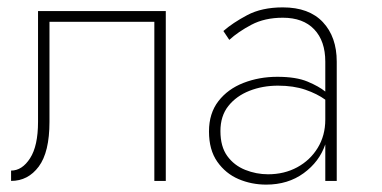

<svg xmlns="http://www.w3.org/2000/svg" viewBox="-20 -490 1034 520"><path d="M429 -460V0H398V-431H114V-160Q114 -78 85 -39Q56 0 10 0V-28Q40 -28 61.5 -61.5Q83 -95 83 -160V-460Z M601 -382 585 -406Q610 -428 649.5 -449Q689 -470 746 -470Q817 -470 854.5 -430Q892 -390 892 -323V0H861V-99Q845 -52 802.5 -21Q760 10 701 10Q661 10 626 -5Q591 -20 568.5 -52Q546 -84 546 -134Q546 -183 571.5 -216Q597 -249 639.5 -265.5Q682 -282 731 -282Q782 -282 813 -269Q844 -256 861 -242V-323Q861 -379 831 -410.5Q801 -442 746 -442Q697 -442 661 -423Q625 -404 601 -382ZM577 -135Q577 -93 595.5 -67.5Q614 -42 644 -30Q674 -18 706 -18Q750 -18 785 -37Q820 -56 840.5 -89.5Q861 -123 861 -166V-220Q839 -236 807 -247Q775 -258 733 -258Q691 -258 655.5 -244Q620 -230 598.5 -203Q577 -176 577 -135Z"/></svg>

Font: Jost* Thin
Style: Regular
Weight: 200
Version: Version 3.7